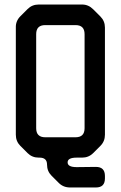

<svg xmlns="http://www.w3.org/2000/svg" viewBox="-20 -730 534 849"><path d="M102 -53Q122 -33 151 -33H155Q188 -33 188 -2Q188 27 208 47L240 79Q260 99 290 99H404Q444 99 444 59V48Q444 8 404 8L319 9Q279 9 279 -12Q279 -33 319 -33H343Q372 -33 392 -53L424 -85Q444 -105 444 -134V-608Q444 -637 424 -657L392 -689Q371 -710 343 -710H151Q122 -710 102 -690L70 -658Q49 -637 50 -608V-134Q50 -105 70 -85ZM140 -163V-579Q140 -619 180 -619H314Q354 -619 354 -579V-163Q354 -123 314 -123H180Q140 -123 140 -163Z"/></svg>

Font: WDXL Lubrifont SC
Style: Regular
Weight: 400
Designer: [WDXL Lubrifont] Copyright 2020-2022 (c) NightFurySL2001, Skr-ZERO; [ZCOOL QingKe HuangYou] Copyright 2018-2022 (c) The 
Version: Version 2.001;hotconv 1.1.1;makeotfexe 2.6.0